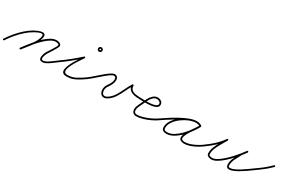

<svg xmlns="http://www.w3.org/2000/svg" viewBox="63 -1246 3084 2071"><g transform="rotate(30 1605.0 -210.0)"><path d="M-8 7Q21 -38 59 -83.5Q97 -129 141 -168Q185 -207 231 -233Q249 -243 273.5 -253Q298 -263 320.5 -265Q343 -267 354 -253.5Q365 -240 354 -201Q344 -163 319 -126Q294 -89 265 -54Q236 -19 212 13Q206 20 198 15Q191 9 196 1Q220 -29 248.5 -63.5Q277 -98 301.5 -134Q326 -170 336 -207Q344 -235 335 -243Q326 -251 308 -246.5Q290 -242 271 -232.5Q252 -223 241 -217Q196 -192 153 -153.5Q110 -115 73 -70.5Q36 -26 8 17Q3 25 -5 20Q-13 15 -8 7ZM196 1Q214 -22 239.5 -55.5Q265 -89 296 -125.5Q327 -162 361.5 -194Q396 -226 431 -246Q466 -266 500 -266Q531 -266 549.5 -250.5Q568 -235 550 -202Q550 -202 550 -202Q550 -202 550 -202Q550 -202 550 -202Q550 -202 550 -202Q535 -173 517.5 -145.5Q500 -118 482 -91Q478 -85 472 -71.5Q466 -58 462 -42.5Q458 -27 460.5 -15Q463 -3 477 -2Q498 -1 525 -16.5Q552 -32 577.5 -52Q603 -72 622 -85Q629 -90 635 -82Q640 -75 632 -69Q612 -55 585 -34Q558 -13 529 2.5Q500 18 475 16Q453 15 446 0.5Q439 -14 441.5 -33.5Q444 -53 451.5 -72Q459 -91 466 -101Q484 -128 501 -155Q518 -182 534 -210Q534 -210 534 -210Q534 -210 534 -210Q534 -210 534 -210Q534 -210 534 -210Q545 -233 532.5 -240Q520 -247 500 -247Q471 -247 438 -227Q405 -207 371 -175Q337 -143 306.5 -107.5Q276 -72 251.5 -39.5Q227 -7 212 13Q206 20 198 15Q191 9 196 1Z M619 -72Q614 -79 622 -85Q679 -125 735 -170Q791 -215 843 -262Q849 -268 855 -262Q861 -257 857 -250Q849 -238 833.5 -214.5Q818 -191 800 -163Q782 -135 767.5 -106Q753 -77 747 -52.5Q741 -28 749.5 -13.5Q758 1 786 1Q842 1 891.5 -26.5Q941 -54 985 -85Q992 -90 998 -82Q1003 -75 995 -69Q949 -36 897 -8Q845 20 786 20Q749 20 735.5 4Q722 -12 726 -39Q730 -66 744.5 -98Q759 -130 778 -161.5Q797 -193 814.5 -219Q832 -245 841 -260Q845 -267 853 -260Q861 -253 855 -248Q803 -201 746.5 -155Q690 -109 632 -69Q625 -64 619 -72ZM955 -423Q947 -423 947 -414Q947 -406 955 -406Q964 -406 964 -414Q964 -423 955 -423ZM955 -442Q966 -442 974.5 -433.5Q983 -425 983 -414Q983 -403 974.5 -395Q966 -387 955 -387Q944 -387 936 -395Q928 -403 928 -414Q928 -425 936 -433.5Q944 -442 955 -442Z M984 -85Q1001 -97 1025.5 -118Q1050 -139 1078 -164Q1106 -189 1134 -211.5Q1162 -234 1185.5 -248.5Q1209 -263 1225 -263Q1247 -263 1258.5 -248.5Q1270 -234 1270 -213Q1270 -186 1257.5 -159.5Q1245 -133 1230 -112Q1220 -100 1214.5 -84.5Q1209 -69 1209 -54Q1209 -36 1218 -19.5Q1227 -3 1247 -3Q1256 -3 1264 -6.5Q1272 -10 1279 -14Q1319 -39 1346.5 -82.5Q1374 -126 1396 -174Q1418 -222 1443 -261Q1447 -267 1454 -265Q1461 -263 1461 -256Q1461 -222 1481.5 -206Q1502 -190 1532 -185.5Q1562 -181 1588 -180Q1598 -180 1598 -171Q1597 -161 1588 -162Q1556 -162 1522 -168.5Q1488 -175 1465 -195.5Q1442 -216 1442 -256Q1442 -263 1452 -260Q1463 -257 1459 -251Q1433 -210 1410.5 -161Q1388 -112 1359.5 -68Q1331 -24 1289 2Q1280 8 1269 12Q1258 16 1247 16Q1219 16 1204.5 -6Q1190 -28 1190 -54Q1190 -73 1196.5 -91Q1203 -109 1214 -124Q1228 -142 1239.5 -165.5Q1251 -189 1251 -213Q1251 -226 1245 -235Q1239 -244 1225 -244Q1212 -244 1190 -229.5Q1168 -215 1141 -192.5Q1114 -170 1086 -145.5Q1058 -121 1034 -100.5Q1010 -80 994 -69Q986 -64 981 -72Q976 -80 984 -85Z M1579 -171Q1578 -180 1588 -181Q1598 -181 1622 -180Q1646 -179 1676 -179.5Q1706 -180 1734 -184Q1762 -188 1780.5 -197Q1799 -206 1799 -223Q1799 -240 1784 -249Q1769 -258 1753 -258Q1726 -258 1704.5 -235.5Q1683 -213 1673 -191Q1663 -171 1653.5 -150.5Q1644 -130 1634 -110Q1627 -95 1619.5 -77.5Q1612 -60 1612 -42Q1612 -3 1650 -3Q1682 -3 1724.5 -16Q1767 -29 1807 -48Q1847 -67 1872 -85Q1880 -90 1886 -83Q1891 -75 1884 -69Q1857 -50 1815 -30Q1773 -10 1728.5 3Q1684 16 1650 16Q1623 16 1608 0Q1593 -16 1593 -42Q1593 -62 1601 -81.5Q1609 -101 1617 -118Q1626 -138 1636 -158.5Q1646 -179 1655 -199Q1669 -227 1694.5 -252Q1720 -277 1753 -277Q1777 -277 1797.5 -263Q1818 -249 1818 -223Q1818 -199 1799 -186Q1780 -173 1750.5 -167.5Q1721 -162 1689 -161Q1657 -160 1629.5 -161Q1602 -162 1588 -162Q1579 -161 1579 -171Z M1873 -85Q1904 -107 1951 -137.5Q1998 -168 2051 -197.5Q2104 -227 2155 -246.5Q2206 -266 2246 -266Q2262 -266 2277.5 -262Q2293 -258 2307 -249Q2314 -243 2309 -236Q2304 -228 2296 -233Q2272 -247 2244 -247Q2208 -247 2163.5 -228.5Q2119 -210 2078 -179.5Q2037 -149 2010.5 -111Q1984 -73 1984 -34Q1984 -14 1994.5 -8Q2005 -2 2023 -2Q2065 -2 2105.5 -27Q2146 -52 2183 -90Q2220 -128 2249 -169Q2278 -210 2296 -243Q2300 -251 2309 -246Q2317 -242 2312 -233Q2302 -214 2283 -187.5Q2264 -161 2245 -132.5Q2226 -104 2213 -77.5Q2200 -51 2200 -32Q2200 -16 2214 -10.5Q2228 -5 2241 -5Q2274 -5 2309.5 -17.5Q2345 -30 2378.5 -48Q2412 -66 2438 -85Q2445 -90 2451 -82Q2456 -75 2448 -69Q2421 -50 2386 -30.5Q2351 -11 2313.5 1.5Q2276 14 2241 14Q2220 14 2200.5 3.5Q2181 -7 2181 -32Q2181 -56 2194 -83.5Q2207 -111 2226 -139Q2245 -167 2264 -193.5Q2283 -220 2296 -243Q2300 -251 2309 -246Q2317 -242 2312 -233Q2293 -198 2262.5 -155Q2232 -112 2193.5 -73Q2155 -34 2111.5 -8.5Q2068 17 2023 17Q1997 17 1981 5.5Q1965 -6 1965 -34Q1965 -77 1993 -118.5Q2021 -160 2064.5 -193Q2108 -226 2156 -246Q2204 -266 2244 -266Q2278 -266 2306 -249Q2314 -245 2308 -236Q2303 -228 2295 -233Q2285 -241 2272 -244Q2259 -247 2246 -247Q2217 -247 2179 -234Q2141 -221 2099 -200Q2057 -179 2016.5 -155Q1976 -131 1941 -108Q1906 -85 1883 -69Q1876 -64 1870 -72Q1865 -79 1873 -85Z M2434 -72Q2429 -79 2437 -85Q2489 -121 2537 -165.5Q2585 -210 2622 -263Q2627 -270 2635 -265Q2643 -260 2638 -252Q2620 -220 2597.5 -183Q2575 -146 2558.5 -107.5Q2542 -69 2542 -32Q2542 -15 2556.5 -10Q2571 -5 2584 -5Q2610 -5 2642.5 -24.5Q2675 -44 2709.5 -74.5Q2744 -105 2776 -140Q2808 -175 2833.5 -206.5Q2859 -238 2873 -259Q2879 -266 2886 -260Q2894 -254 2888 -247Q2878 -234 2867 -220.5Q2856 -207 2847 -192Q2847 -192 2847 -192Q2847 -192 2847 -192Q2847 -192 2847 -192.5Q2847 -193 2847 -193Q2828 -155 2806 -114Q2784 -73 2784 -30Q2784 -20 2787 -14Q2787 -14 2787 -14Q2787 -14 2787 -14Q2787 -15 2787 -15Q2787 -15 2787 -15Q2791 -9 2793.5 -8Q2796 -7 2804 -7Q2827 -7 2857.5 -21Q2888 -35 2917.5 -53.5Q2947 -72 2965 -85Q2972 -90 2978 -82Q2983 -75 2975 -69Q2956 -56 2925 -36.5Q2894 -17 2861.5 -2.5Q2829 12 2804 12Q2792 12 2784.5 8.5Q2777 5 2771 -5Q2771 -5 2771 -5Q2771 -5 2771 -6Q2771 -6 2771 -6Q2771 -6 2771 -6Q2765 -16 2765 -30Q2765 -76 2787.5 -119Q2810 -162 2831 -201Q2831 -201 2831 -201.5Q2831 -202 2831 -202Q2831 -202 2831 -202Q2831 -202 2831 -202Q2840 -217 2851.5 -231Q2863 -245 2874 -259Q2879 -266 2887 -261Q2894 -255 2889 -247Q2873 -225 2846.5 -192Q2820 -159 2787 -123.5Q2754 -88 2718 -56.5Q2682 -25 2647.5 -5.5Q2613 14 2584 14Q2562 14 2542.5 4Q2523 -6 2523 -32Q2523 -71 2539.5 -111.5Q2556 -152 2579 -190Q2602 -228 2622 -262Q2626 -270 2635 -264Q2643 -259 2638 -251Q2600 -198 2550.5 -152Q2501 -106 2447 -69Q2440 -64 2434 -72Z M2963 -83Q3025 -127 3087.5 -172Q3150 -217 3203 -271Q3210 -277 3217 -271Q3223 -264 3217 -257Q3163 -203 3099.5 -157.5Q3036 -112 2975 -68Q2967 -62 2961 -70Q2956 -78 2963 -83Z"/></g></svg>

Font: FRB American Cursive Guidelines Extralight
Style: Italic
Weight: 200
Italic angle: -25°
Version: Version 2.0;Modular Font Editor K font №1